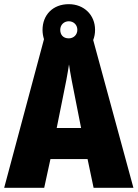

<svg xmlns="http://www.w3.org/2000/svg" viewBox="-20 -901 660 921"><path d="M429 0H620L427 -709C433 -724 436 -740 436 -758C436 -829 383 -881 310 -881C234 -881 184 -830 184 -757C184 -741 187 -726 191 -713L0 0H192L222 -138H400ZM310 -717C283 -717 269 -734 269 -758C269 -782 287 -799 310 -799C333 -799 351 -782 351 -758C351 -734 333 -717 310 -717ZM340 -434 369 -287H252L282 -436C293 -487 305 -551 311 -592C317 -549 330 -483 340 -434Z"/></svg>

Font: Noto Sans Condensed Black
Style: Regular
Weight: 900
Width: 3
Designer: Monotype Design Team
Foundry: Monotype Imaging Inc.
Version: Version 2.013